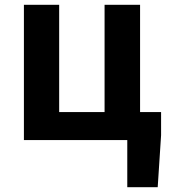

<svg xmlns="http://www.w3.org/2000/svg" viewBox="-20 -580 702 795"><path d="M79 0H507V195H633L647 -20V-116H560V-560H413V-116H225V-560H79Z"/></svg>

Font: Noto Sans KR Bold
Style: Regular
Weight: 700
Designer: Ryoko NISHIZUKA  (kana & ideographs); Paul D. Hunt (Latin, Greek & Cyrillic); Wenlong ZHANG  (bopomofo); Sandoll Communi
Foundry: Adobe Systems Incorporated
Version: Version 1.004;PS 1.004;hotconv 1.0.82;makeotf.lib2.5.63406